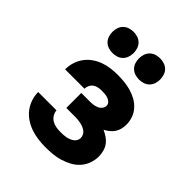

<svg xmlns="http://www.w3.org/2000/svg" viewBox="-212 -888 1024 1024"><g transform="rotate(45 300.0 -376.0)"><path d="M302 8Q274 8 246.5 4.5Q219 1 192.5 -8Q166 -17 142.5 -32.5Q119 -48 102 -70Q85 -92 76 -118.5Q67 -145 67 -173H205Q206 -157 215 -142.5Q224 -128 238.5 -119.5Q253 -111 269.5 -108.5Q286 -106 302 -106Q313 -106 323.5 -106.5Q334 -107 344 -109Q354 -111 364 -115Q374 -119 382.5 -125Q391 -131 396 -140.5Q401 -150 401 -160Q401 -171 396 -181Q391 -191 382.5 -197.5Q374 -204 364 -208Q354 -212 343 -214.5Q332 -217 321.5 -218Q311 -219 300 -219H233V-332H300Q313 -332 325.5 -334Q338 -336 349.5 -341Q361 -346 369 -356.5Q377 -367 377 -379Q377 -391 368.5 -399.5Q360 -408 349 -412Q338 -416 326 -417Q314 -418 303 -418Q289 -418 276 -415.5Q263 -413 252 -405.5Q241 -398 235 -385.5Q229 -373 229 -360Q229 -360 229 -360Q229 -360 229 -360H83Q83 -360 83 -360.5Q83 -361 83 -361Q83 -388 91 -413.5Q99 -439 114.5 -460.5Q130 -482 152 -497.5Q174 -513 198.5 -522Q223 -531 249.5 -534.5Q276 -538 303 -538Q328 -538 353 -535.5Q378 -533 402.5 -526Q427 -519 449.5 -506.5Q472 -494 489 -475Q506 -456 514.5 -432Q523 -408 523 -382Q523 -366 519 -349.5Q515 -333 506 -319.5Q497 -306 484 -295.5Q471 -285 456 -277Q474 -269 490 -258Q506 -247 517.5 -231.5Q529 -216 534 -196.5Q539 -177 539 -158Q539 -131 529.5 -105Q520 -79 502 -59Q484 -39 460 -26Q436 -13 410 -5Q384 3 356.5 5.5Q329 8 302 8ZM400 -600Q384 -600 368.5 -605Q353 -610 341.5 -621.5Q330 -633 325 -648.5Q320 -664 320 -680Q320 -696 325 -711.5Q330 -727 341.5 -738.5Q353 -750 368.5 -755Q384 -760 400 -760Q416 -760 431.5 -755Q447 -750 458.5 -738.5Q470 -727 475 -711.5Q480 -696 480 -680Q480 -664 475 -648.5Q470 -633 458.5 -621.5Q447 -610 431.5 -605Q416 -600 400 -600ZM200 -600Q184 -600 168.5 -605Q153 -610 141.5 -621.5Q130 -633 125 -648.5Q120 -664 120 -680Q120 -696 125 -711.5Q130 -727 141.5 -738.5Q153 -750 168.5 -755Q184 -760 200 -760Q216 -760 231.5 -755Q247 -750 258.5 -738.5Q270 -727 275 -711.5Q280 -696 280 -680Q280 -664 275 -648.5Q270 -633 258.5 -621.5Q247 -610 231.5 -605Q216 -600 200 -600Z"/></g></svg>

Font: Iosevka Curly Heavy Extended
Style: Regular
Weight: 900
Width: 7
Monospace: yes
Designer: Belleve Invis
Foundry: Belleve Invis
Version: Version 11.1.0; ttfautohint (v1.8.3)